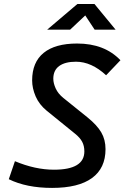

<svg xmlns="http://www.w3.org/2000/svg" viewBox="-20 -918 626 948"><path d="M237.3 9.8Q110.8 9.8 23.4 -33.2L53.7 -122.1Q153.8 -80.1 246.6 -80.1Q396.5 -80.1 396.5 -170.4Q396.5 -197.8 385.7 -218Q375 -238.3 350.6 -257.8L210.9 -371.1Q173.3 -401.9 156 -442.1Q138.7 -482.4 138.7 -521Q138.7 -610.8 195.6 -657Q252.4 -703.1 360.8 -703.1Q496.1 -703.1 574.7 -620.6L503.9 -546.4Q431.6 -613.3 355 -613.3Q301.3 -613.3 272.2 -592Q243.2 -570.8 243.2 -529.3Q243.2 -507.3 254.9 -481.4Q266.6 -455.6 292.5 -434.6L412.6 -337.9Q459 -300.3 480 -264.4Q501 -228.5 501 -181.6Q501 -87.4 434.1 -38.8Q367.2 9.8 237.3 9.8ZM212.9 -771.5 362.3 -898.4H446.3L550.8 -771.5H447.3L400.9 -841.8L326.2 -771.5Z"/></svg>

Font: Cascadia Mono
Style: Italic
Weight: 400
Italic angle: -10°
Monospace: yes
Designer: Aaron Bell
Foundry: Saja Typeworks
Version: Version 2404.023; ttfautohint (v1.8.4)